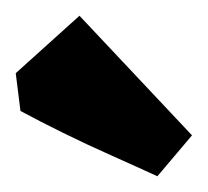

<svg xmlns="http://www.w3.org/2000/svg" viewBox="-20 -741 264 244"><path d="M180 -517Q154 -529 122.5 -543Q91 -557 60.5 -572Q30 -587 6 -600L0 -648L81 -721L224 -569Z"/></svg>

Font: Grenze Gotisch Black
Style: Regular
Weight: 900
Designer: Renata Polastri
Foundry: Omnibus-Type
Version: Version 1.001